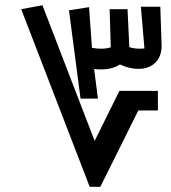

<svg xmlns="http://www.w3.org/2000/svg" viewBox="-20 -840 656 738"><path d="M324.7 -122.1H365.7L511.7 -415.5H586.9V-490.7H439L343.8 -298.3L143.1 -819.8L61.5 -804.7ZM289.6 -460.9H356.4L341.8 -574.7C350.6 -573.7 359.4 -573.2 368.2 -573.2C397.9 -573.2 422.4 -579.6 440.9 -592.3C464.8 -581.1 488.3 -575.2 511.7 -575.2C567.9 -575.2 602.5 -610.8 601.1 -666L596.2 -814H521.5L535.2 -653.8C527.3 -653.3 521.5 -652.8 518.1 -652.8C503.4 -652.8 489.7 -654.8 477.1 -658.7L470.2 -804.7H401.4L405.8 -658.2C395 -654.8 382.8 -652.8 369.6 -652.8C357.9 -652.8 345.7 -653.8 333.5 -656.2L322.3 -812.5L245.1 -800.3Z"/></svg>

Font: SG Kara
Style: Regular
Weight: 400
Designer: Damoon Khanjanzadeh
Version: Version 1.000